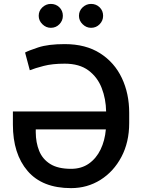

<svg xmlns="http://www.w3.org/2000/svg" viewBox="-20 -966 737 996"><path d="M315.7 -737.2Q424.7 -737.2 499.3 -689.6Q573.9 -642 612 -561.4Q650.2 -480.8 650.2 -381V-327.8Q650.2 -228.3 609.9 -152.2Q569.6 -76 501.2 -33Q432.9 9.9 348.7 9.9Q199.6 9.9 123.2 -79Q46.9 -168 46.9 -319.6V-387.8H530.5Q529.5 -452.8 507.6 -509.2Q485.8 -565.7 438.9 -600.7Q392 -635.7 315.7 -635.7Q251.4 -635.7 206.9 -624.1Q162.3 -612.6 134.6 -601.6L110.1 -693.5Q126.1 -702.8 178.1 -720Q230.1 -737.2 315.7 -737.2ZM529.1 -294.7H165.5V-279.5Q165.8 -226.6 183.1 -183.6Q200.3 -140.6 240.4 -115.4Q280.5 -90.2 348.7 -90.2Q402.3 -90.2 440.9 -117.2Q479.4 -144.2 501.8 -190.5Q524.1 -236.9 529.1 -294.7ZM243.6 -821.7Q218.8 -821.7 199.8 -840.4Q180.8 -859 180.8 -883.9Q180.8 -910.2 199.8 -927.9Q218.8 -945.7 243.6 -945.7Q270.2 -945.7 288.2 -927.9Q306.1 -910.2 306.1 -883.9Q306.1 -859 288.2 -840.4Q270.2 -821.7 243.6 -821.7ZM452.4 -821.7Q427.6 -821.7 408.6 -840.4Q389.6 -859 389.6 -883.9Q389.6 -910.2 408.6 -927.9Q427.6 -945.7 452.4 -945.7Q479 -945.7 497 -927.9Q514.9 -910.2 514.9 -883.9Q514.9 -859 497 -840.4Q479 -821.7 452.4 -821.7Z"/></svg>

Font: Inter UI Medium
Style: Regular
Weight: 500
Designer: Rasmus Andersson
Foundry: rsms
Version: 3.2;8d6f07862